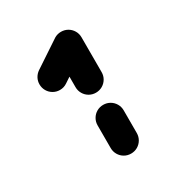

<svg xmlns="http://www.w3.org/2000/svg" viewBox="-130 -613 667 708"><g transform="rotate(-30 203.5 -259.5)"><path d="M227.4 0Q212.2 0 199.4 -7.4Q186.7 -14.8 179.3 -27.6Q171.9 -40.4 171.9 -55.6V-151.9Q171.9 -167 179.3 -179.8Q186.7 -192.6 199.4 -200Q212.2 -207.4 227.4 -207.4Q242.6 -207.4 255.4 -200Q268.1 -192.6 275.6 -179.8Q283 -167 283 -151.9V-55.6Q283 -40.4 275.6 -27.6Q268.1 -14.8 255.4 -7.4Q242.6 0 227.4 0ZM227.4 -518.5Q242.6 -518.5 255.4 -511.1Q268.1 -503.7 275.6 -490.9Q283 -478.1 283 -463Q283 -448.9 276.3 -436.7Q269.6 -424.4 258.1 -416.7L148.1 -343.7Q134.4 -334.4 117.4 -334.4Q102.2 -334.4 89.4 -341.9Q76.7 -349.3 69.3 -362Q61.9 -374.8 61.9 -390Q61.9 -404.1 68.5 -416.3Q75.2 -428.5 86.7 -436.3L196.7 -509.3Q210.7 -518.5 227.4 -518.5ZM227.4 -259.3Q212.2 -259.3 199.4 -266.7Q186.7 -274.1 179.3 -286.9Q171.9 -299.6 171.9 -314.8V-463Q171.9 -478.1 179.3 -490.9Q186.7 -503.7 199.4 -511.1Q212.2 -518.5 227.4 -518.5Q242.6 -518.5 255.4 -511.1Q268.1 -503.7 275.6 -490.9Q283 -478.1 283 -463V-314.8Q283 -299.6 275.6 -286.9Q268.1 -274.1 255.4 -266.7Q242.6 -259.3 227.4 -259.3Z"/></g></svg>

Font: 26F Galaxy Sans
Style: Regular
Weight: 400
Designer: C₂₉H₂₅N₃O₅
Version: Version 1.100;FEAKit 1.0